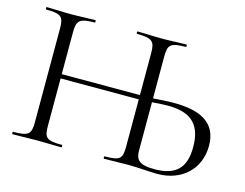

<svg xmlns="http://www.w3.org/2000/svg" viewBox="-89 -766 1163 911"><g transform="rotate(15 492.5 -310.5)"><path d="M747 4C867 4 950 -74 950 -188C950 -308 857 -342 736 -342C701 -342 664 -339 635 -337V-544C635 -601 648 -613 722 -613C726 -613 726 -625 722 -625C691 -625 648 -622 604 -622C555 -622 515 -625 483 -625C479 -625 479 -613 483 -613C559 -613 571 -599 571 -542V-336H187V-542C187 -599 200 -613 275 -613C278 -613 278 -625 275 -625C243 -625 203 -622 154 -622C110 -622 69 -625 36 -625C33 -625 33 -613 36 -613C110 -613 123 -601 123 -544V-81C123 -23 109 -12 35 -12C32 -12 32 0 35 0L154 -2C203 -2 242 0 275 0C278 0 278 -12 275 -12C199 -12 187 -23 187 -81V-315H571V-81C571 -23 559 -12 485 -12C481 -12 481 0 485 0C517 0 557 -2 604 -2C647 -2 714 4 747 4ZM635 -81V-318C660 -320 686 -322 712 -322C814 -322 879 -285 879 -163C879 -63 836 -14 727 -14C649 -14 635 -39 635 -81Z"/></g></svg>

Font: Cormorant Garamond
Style: Regular
Weight: 400
Designer: Christian Thalmann (Catharsis Fonts)
Foundry: Catharsis Fonts
Version: Version 4.002;Glyphs 3.4 (3410)